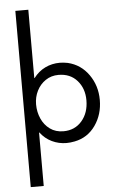

<svg xmlns="http://www.w3.org/2000/svg" viewBox="-65 -815 671 1106"><g transform="rotate(-5 270.5 -262.5)"><path d="M282 -383Q350 -383 390 -337.5Q430 -292 430 -224Q430 -151 389.5 -104Q349 -57 283 -57Q238 -57 205.5 -80.5Q173 -104 156 -142.5Q139 -181 139 -225Q139 -267 157 -303Q175 -339 207.5 -361Q240 -383 282 -383ZM67 247H142V12V-62H144Q171 -26 210.5 -7Q250 12 295 12Q317 12 342 7Q418 -8 462.5 -71.5Q507 -135 507 -219Q507 -301 462 -365Q417 -429 342 -447Q317 -452 296 -452Q250 -452 211 -433Q172 -414 144 -377H142V-483V-566V-772H67Z"/></g></svg>

Font: Geom Light
Style: Regular
Weight: 300
Version: Version 1.102